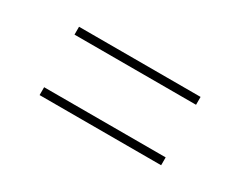

<svg xmlns="http://www.w3.org/2000/svg" viewBox="-44 -605 687 550"><g transform="rotate(30 300.0 -330.0)"><path d="M99 -417V-443H501V-417ZM99 -217V-243H501V-217Z"/></g></svg>

Font: TypoPRO Source Code Pro
Style: Italic
Weight: 200
Italic angle: -11°
Monospace: yes
Designer: Paul D. Hunt, Teo Tuominen
Foundry: Adobe Systems Incorporated
Version: Version 1.030;PS 1.0;hotconv 1.0.84;makeotf.lib2.5.63406